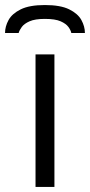

<svg xmlns="http://www.w3.org/2000/svg" viewBox="-66 -742 357 762"><path d="M75 0V-526H150V0ZM112 -722Q174 -722 208.5 -705Q243 -688 257 -662.5Q271 -637 271 -611H217Q215 -622 205.5 -635Q196 -648 174.5 -657.5Q153 -667 112 -667Q73 -667 51.5 -657.5Q30 -648 20.5 -635Q11 -622 8 -611H-46Q-46 -637 -32 -662.5Q-18 -688 16.5 -705Q51 -722 112 -722Z"/></svg>

Font: Archivo SemiExpanded Light
Style: Regular
Weight: 300
Width: 6
Designer: Hector Gatti
Foundry: Omnibus-Type
Version: Version 2.001